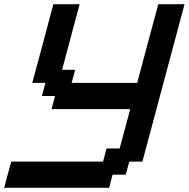

<svg xmlns="http://www.w3.org/2000/svg" viewBox="-20 -895 899 915"><path d="M0 0H500L516.6 -62.5H579.1L596.2 -125H658.7L859.4 -875H734.4Q717.3 -812.5 683.8 -687.5Q650.4 -562.5 633.8 -500H321.3L338.4 -562.5H275.9L359.4 -875H234.4Q217.8 -812.5 184.3 -687.5Q150.9 -562.5 133.8 -500H196.3L179.7 -437.5H242.2L225.6 -375H600.6L550.3 -187.5H487.8L471.2 -125H33.7Q27.8 -104 16.6 -62.5Q5.4 -21 0 0Z"/></svg>

Font: Faithful 32x
Style: Oblique
Weight: 400
Foundry: Faithful Resource Pack
Version: Version 1.0; January 27, 2023